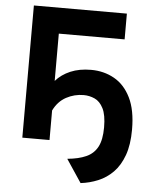

<svg xmlns="http://www.w3.org/2000/svg" viewBox="-60 -751 823 1013"><g transform="rotate(5 351.5 -244.0)"><path d="M78 0V-700H570.5V-563.5H222V-313Q252.5 -348 299.5 -368Q346.5 -388 408.5 -388Q476.5 -388 531.5 -357.2Q586.5 -326.5 618.8 -261.2Q651 -196 651 -93Q651 -12.5 630.8 43.5Q610.5 99.5 575.8 134.8Q541 170 496.8 188.2Q452.5 206.5 405 212L324 90.5Q383.5 85 423.2 67.2Q463 49.5 483 12Q503 -25.5 503 -91.5Q503 -157.5 485.2 -192.2Q467.5 -227 439.5 -239.5Q411.5 -252 381.5 -252Q332 -252 289 -228.8Q246 -205.5 222 -156.5V0Z"/></g></svg>

Font: Overpass ExtraBold
Style: Regular
Weight: 800
Designer: Delve Withrington, Dave Bailey, Thomas Jockin
Foundry: Delve Fonts LLC
Version: Version 4.000; ttfautohint (v1.8.3)